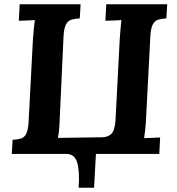

<svg xmlns="http://www.w3.org/2000/svg" viewBox="-20 -720 829 898"><path d="M348 158Q353 80 341 40Q329 0 290 0L294 -72L433 -78L420 158ZM762 -700 758 -634Q736 -633 720 -628Q704 -623 694.5 -605.5Q685 -588 683 -547L663 -164Q662 -137 659 -112Q656 -87 654 -74Q670 -75 694.5 -75.5Q719 -76 729 -77L725 0H35L39 -66Q62 -67 78 -72Q94 -77 103 -95Q112 -113 114 -153L134 -536Q136 -563 138.5 -588Q141 -613 143 -626Q127 -625 103 -624Q79 -623 68 -623L72 -700H357L353 -634Q331 -633 314.5 -628Q298 -623 288.5 -605.5Q279 -588 277 -547L260 -178Q259 -153 257.5 -127Q256 -101 251 -75L457 -78Q483 -78 499.5 -92.5Q516 -107 520 -154L540 -536Q542 -563 544 -588Q546 -613 548 -626Q532 -625 508 -624Q484 -623 473 -623L477 -700Z"/></svg>

Font: Lora
Style: Bold Italic
Weight: 700
Italic angle: -3°
Designer: Olga Karpushina, Alexei Vanyashin (Cyrillic)
Foundry: Cyreal
Version: Version 3.004